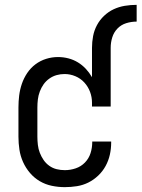

<svg xmlns="http://www.w3.org/2000/svg" viewBox="-20 -763 583 791"><path d="M247 8Q220 8 193.5 2.5Q167 -3 144 -16.5Q121 -30 103.5 -50.5Q86 -71 75 -95.5Q64 -120 60 -146.5Q56 -173 56 -200V-320Q56 -345 59 -369.5Q62 -394 70 -417.5Q78 -441 92 -462Q106 -483 126 -498Q146 -513 170 -520.5Q194 -528 219 -528Q241 -528 262 -522.5Q283 -517 301 -506Q319 -495 333.5 -479.5Q348 -464 359 -445V-566Q359 -590 363.5 -614Q368 -638 379.5 -659.5Q391 -681 409 -698Q427 -715 448.5 -725Q470 -735 494 -739Q518 -743 543 -743V-674Q521 -674 500 -667.5Q479 -661 464 -645.5Q449 -630 442.5 -609Q436 -588 436 -566V-324H359V-340Q359 -363 351 -384.5Q343 -406 327.5 -423Q312 -440 290.5 -449Q269 -458 246 -458Q229 -458 213 -453.5Q197 -449 183 -439Q169 -429 159.5 -415.5Q150 -402 144 -386Q138 -370 136 -353.5Q134 -337 134 -320V-200Q134 -183 136 -166Q138 -149 144 -133.5Q150 -118 159.5 -104Q169 -90 183 -80Q197 -70 213.5 -66Q230 -62 247 -62Q270 -62 292 -69.5Q314 -77 330 -93.5Q346 -110 353 -132Q360 -154 360 -177V-180H438V-175Q438 -150 432.5 -125.5Q427 -101 415 -79Q403 -57 384.5 -39.5Q366 -22 344 -11Q322 0 297 4Q272 8 247 8Z"/></svg>

Font: Iosevka Term
Style: Regular
Weight: 400
Monospace: yes
Designer: Belleve Invis
Foundry: Belleve Invis
Version: Version 30.0.1